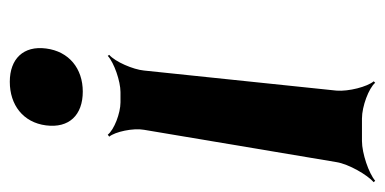

<svg xmlns="http://www.w3.org/2000/svg" viewBox="-217 -561 786 392"><g transform="rotate(90 176.0 -365.0)"><path d="M245 -266 311 -659C315 -684 337 -722 352 -735L349 -738C334 -725 293 -711 268 -711H222C197 -711 160 -725 149 -738L146 -735C157 -722 167 -684 165 -659L124 -266C122 -244 106 -207 92 -195L94 -192C108 -205 146 -218 168 -218H189C211 -218 245 -205 255 -192L259 -195C249 -207 241 -244 245 -266ZM147 8C194 8 230 -19 236 -66C242 -113 215 -141 167 -141C120 -141 85 -113 79 -66C73 -20 100 8 147 8Z"/></g></svg>

Font: Asimov
Style: EdgeWideIt
Weight: 500
Designer: Google
Version: Version 2.000980: 2014